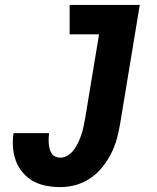

<svg xmlns="http://www.w3.org/2000/svg" viewBox="-20 -755 640 783"><path d="M226 8Q196 8 167.5 2.5Q139 -3 115 -16.5Q91 -30 73 -51Q55 -72 45 -98.5Q35 -125 33 -154Q31 -183 35 -212H180Q179 -202 178.5 -191Q178 -180 179 -169Q180 -158 182.5 -148Q185 -138 190.5 -129.5Q196 -121 205.5 -116.5Q215 -112 226 -112Q242 -112 257 -121.5Q272 -131 282 -145Q292 -159 299.5 -175Q307 -191 312 -206.5Q317 -222 320.5 -238Q324 -254 327 -271Q327 -271 327 -271Q327 -271 327 -271L384 -615H264V-735H550L470 -251Q465 -220 456.5 -189Q448 -158 433 -128.5Q418 -99 397 -73Q376 -47 348 -28Q320 -9 288.5 -0.5Q257 8 226 8Z"/></svg>

Font: Iosevka SS04 Heavy Extended
Style: Italic
Weight: 900
Width: 7
Italic angle: -9°
Monospace: yes
Designer: Belleve Invis
Foundry: Belleve Invis
Version: Version 19.0.0; ttfautohint (v1.8.4)